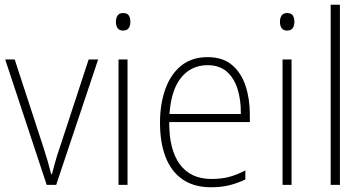

<svg xmlns="http://www.w3.org/2000/svg" viewBox="-20 -780 1535 810"><path d="M177 0 2 -529H42L163 -159Q183 -98 196 -45H199Q206 -71 213.5 -98.5Q221 -126 232 -157L354 -529H394L217 0Z M499 -725Q517 -725 523.5 -714.5Q530 -704 530 -688Q530 -672 523 -661.5Q516 -651 499 -651Q483 -651 476 -661.5Q469 -672 469 -688Q469 -704 476 -714.5Q483 -725 499 -725ZM518 -529V0H480V-529Z M856 -539Q919 -539 958 -506.5Q997 -474 1015.5 -419Q1034 -364 1034 -297V-265H694Q693 -149 738.5 -87Q784 -25 872 -25Q912 -25 944 -33Q976 -41 1015 -61V-23Q982 -7 947.5 1.5Q913 10 871 10Q797 10 749 -24Q701 -58 678 -119Q655 -180 655 -262Q655 -341 677.5 -404Q700 -467 744.5 -503Q789 -539 856 -539ZM856 -505Q787 -505 744.5 -453Q702 -401 695 -299H996Q997 -358 982 -405Q967 -452 936 -478.5Q905 -505 856 -505Z M1191 -725Q1209 -725 1215.5 -714.5Q1222 -704 1222 -688Q1222 -672 1215 -661.5Q1208 -651 1191 -651Q1175 -651 1168 -661.5Q1161 -672 1161 -688Q1161 -704 1168 -714.5Q1175 -725 1191 -725ZM1210 -529V0H1172V-529Z M1414 0H1375V-760H1414Z"/></svg>

Font: Noto Sans Arabic UI SmCn XLt
Style: Regular
Weight: 200
Width: 4
Designer: Monotype Design Team, Nadine Chahine and Nizar Qandah
Foundry: Monotype Imaging Inc.
Version: Version 2.010; ttfautohint (v1.8.4.7-5d5b)